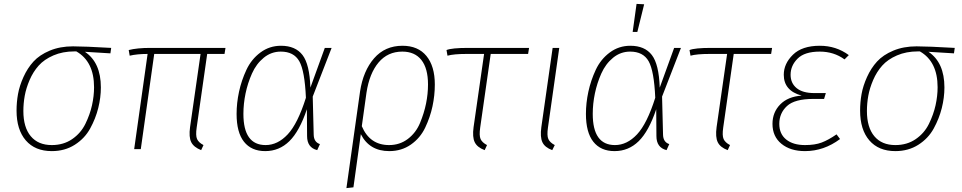

<svg xmlns="http://www.w3.org/2000/svg" viewBox="-20 -766 4942 986"><path d="M246 10Q160 10 112.5 -45Q65 -100 65 -198Q65 -241 72.5 -283Q80 -325 100.5 -370.5Q121 -416 152 -450Q183 -484 235.5 -506Q288 -528 355 -528Q412 -528 551 -520L547 -492L416 -500Q498 -445 498 -317Q498 -265 484.5 -211Q471 -157 443 -106Q415 -55 364 -22.5Q313 10 246 10ZM246 -21Q306 -21 350.5 -51.5Q395 -82 418.5 -130Q442 -178 452.5 -225.5Q463 -273 463 -318Q463 -450 372 -502H362Q302 -502 254.5 -481.5Q207 -461 178.5 -429Q150 -397 132 -355Q114 -313 107 -274Q100 -235 100 -196Q100 -112 138 -66.5Q176 -21 246 -21Z M1044 -489 990 -111Q984 -70 992 -52Q1000 -34 1025 -21L1013 5Q975 -10 962 -36Q949 -62 956 -113L1010 -489H772L703 0H669L738 -489Q684 -489 646 -480L641 -509Q684 -520 752 -520H1138L1133 -489Z M1423 -531Q1497 -531 1533.5 -483.5Q1570 -436 1574 -316L1648 -520H1683L1586 -270L1591 -74Q1592 -36 1623 -26L1609 5Q1557 -8 1557 -67L1556 -205Q1518 -92 1466 -41Q1414 10 1342 10Q1271 10 1233 -38Q1195 -86 1195 -181Q1195 -237 1207.5 -295Q1220 -353 1245.5 -407.5Q1271 -462 1317.5 -496.5Q1364 -531 1423 -531ZM1422 -501Q1373 -501 1334.5 -469.5Q1296 -438 1274 -388.5Q1252 -339 1241 -286Q1230 -233 1230 -181Q1230 -21 1344 -21Q1406 -21 1457.5 -76Q1509 -131 1551 -264Q1545 -402 1517 -451.5Q1489 -501 1422 -501Z M2047 -531Q2127 -531 2170 -478.5Q2213 -426 2213 -332Q2213 -276 2201 -220Q2189 -164 2163.5 -110.5Q2138 -57 2090 -23.5Q2042 10 1979 10Q1877 10 1833 -77L1795 196L1759 200L1829 -296Q1845 -402 1901 -466.5Q1957 -531 2047 -531ZM1978 -21Q2033 -21 2074.5 -52.5Q2116 -84 2137 -134.5Q2158 -185 2168 -234.5Q2178 -284 2178 -332Q2178 -415 2144 -458Q2110 -501 2046 -501Q1971 -501 1924 -445Q1877 -389 1862 -290L1838 -118Q1879 -21 1978 -21Z M2500 -489 2446 -111Q2440 -70 2448 -52Q2456 -34 2481 -21L2469 5Q2431 -9 2418 -35.5Q2405 -62 2412 -113L2466 -489H2376Q2310 -489 2278 -480L2273 -509Q2300 -520 2384 -520H2697L2692 -489Z M2852 -520 2794 -111Q2788 -70 2796 -52Q2804 -34 2829 -21L2816 5Q2778 -9 2765.5 -35.5Q2753 -62 2760 -113L2818 -520Z M3249 -746 3288 -744 3253 -602H3229ZM3217 -531Q3291 -531 3327.5 -483.5Q3364 -436 3368 -316L3442 -520H3477L3380 -270L3385 -74Q3386 -36 3417 -26L3403 5Q3351 -8 3351 -67L3350 -205Q3312 -92 3260 -41Q3208 10 3136 10Q3065 10 3027 -38Q2989 -86 2989 -181Q2989 -237 3001.5 -295Q3014 -353 3039.5 -407.5Q3065 -462 3111.5 -496.5Q3158 -531 3217 -531ZM3216 -501Q3167 -501 3128.5 -469.5Q3090 -438 3068 -388.5Q3046 -339 3035 -286Q3024 -233 3024 -181Q3024 -21 3138 -21Q3200 -21 3251.5 -76Q3303 -131 3345 -264Q3339 -402 3311 -451.5Q3283 -501 3216 -501Z M3748 -489 3694 -111Q3688 -70 3696 -52Q3704 -34 3729 -21L3717 5Q3679 -9 3666 -35.5Q3653 -62 3660 -113L3714 -489H3624Q3558 -489 3526 -480L3521 -509Q3548 -520 3632 -520H3945L3940 -489Z M4114 10Q4039 10 3993 -27.5Q3947 -65 3947 -130Q3947 -189 3986.5 -229.5Q4026 -270 4097 -275Q4005 -300 4005 -382Q4005 -439 4052 -485Q4099 -531 4190 -531Q4274 -531 4339 -483L4317 -461Q4262 -501 4190 -501Q4112 -501 4076 -465Q4040 -429 4040 -382Q4040 -339 4071 -313.5Q4102 -288 4162 -288H4221L4212 -258H4157Q4061 -258 4021.5 -221.5Q3982 -185 3982 -130Q3982 -78 4017.5 -49.5Q4053 -21 4114 -21Q4165 -21 4199.5 -34Q4234 -47 4276 -76L4294 -52Q4211 10 4114 10Z M4578 10Q4492 10 4444.5 -45Q4397 -100 4397 -198Q4397 -241 4404.5 -283Q4412 -325 4432.5 -370.5Q4453 -416 4484 -450Q4515 -484 4567.5 -506Q4620 -528 4687 -528Q4744 -528 4883 -520L4879 -492L4748 -500Q4830 -445 4830 -317Q4830 -265 4816.5 -211Q4803 -157 4775 -106Q4747 -55 4696 -22.5Q4645 10 4578 10ZM4578 -21Q4638 -21 4682.5 -51.5Q4727 -82 4750.5 -130Q4774 -178 4784.5 -225.5Q4795 -273 4795 -318Q4795 -450 4704 -502H4694Q4634 -502 4586.5 -481.5Q4539 -461 4510.5 -429Q4482 -397 4464 -355Q4446 -313 4439 -274Q4432 -235 4432 -196Q4432 -112 4470 -66.5Q4508 -21 4578 -21Z"/></svg>

Font: Fira Sans UltraLight
Style: Italic
Weight: 200
Italic angle: -8°
Designer: Carrois Corporate & Edenspiekermann AG
Foundry: Carrois Corporate GbR & Edenspiekermann AG
Version: Version 4.203;PS 004.203;hotconv 1.0.88;makeotf.lib2.5.64775